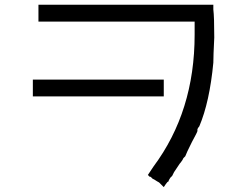

<svg xmlns="http://www.w3.org/2000/svg" viewBox="-20 -723 1040 802"><path d="M117.2 -390.6H664.1V-320.3H117.2ZM140.6 -703.1H871.1V-683.6Q875 -652.3 875 -566.4Q871.1 -488.3 871.1 -460.9Q855.5 -296.9 812.5 -195.3Q808.6 -191.4 804.7 -183.6Q804.7 -175.8 804.7 -175.8Q804.7 -171.9 781.2 -128.9Q757.8 -82 753.9 -70.3L746.1 -62.5L742.2 -54.7Q734.4 -43 730.5 -39.1Q730.5 -39.1 707 -3.9L699.2 11.7Q695.3 15.6 691.4 19.5Q683.6 31.2 683.6 35.2Q679.7 35.2 671.9 46.9L664.1 58.6L644.5 39.1Q636.7 35.2 625 27.3L617.2 23.4L613.3 19.5L609.4 15.6H605.5L601.6 11.7Q597.7 7.8 597.7 7.8Q597.7 7.8 621.1 -27.3Q793 -257.8 793 -578.1V-632.8H140.6Z"/></svg>

Font: 和音 by 宁静之雨，公众号njzyshare
Style: Regular
Weight: 400
Designer: Steve Matteson
Foundry: Ascender Corporation
Version: Version 6.00;June 8, 2018;FontCreator 11.0.0.2388 32-bit